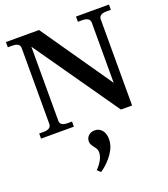

<svg xmlns="http://www.w3.org/2000/svg" viewBox="-182 -827 1144 1308"><g transform="rotate(-20 389.5 -173.0)"><path d="M16 -37H46Q75 -37 89 -46.5Q103 -56 103 -75V-624Q103 -644 89 -653Q75 -662 46 -662H16V-700H256L611 -188V-624Q611 -662 555 -662H524V-700H763V-662H732Q676 -662 676 -624V0H595L168 -611V-75Q168 -55 181.5 -46Q195 -37 223 -37H254V0H16ZM299 332Q356 273 356 222Q356 208 350.5 197.5Q345 187 335 175Q325 162 320 152Q315 142 315 129Q315 105 332.5 88.5Q350 72 378 72Q409 72 429.5 95.5Q450 119 450 161Q450 214 413 266Q376 318 323 354Z"/></g></svg>

Font: Taviraj SemiBold
Style: Regular
Weight: 600
Designer: Katatrad Team
Foundry: CadsonDemak
Version: Version 1.001